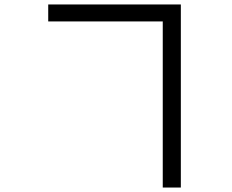

<svg xmlns="http://www.w3.org/2000/svg" viewBox="-20 -790 1040 860"><path d="M196 -694V-770H790V50H709V-694Z"/></svg>

Font: Gothic Nguyen
Style: Regular
Weight: 400
Designer: MORI Takayuki
Version: Version 1.220;July 21, 2023;FontCreator 14.0.0.2814 64-bit